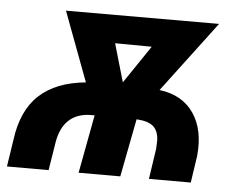

<svg xmlns="http://www.w3.org/2000/svg" viewBox="-43 -580 803 632"><g transform="rotate(5 358.0 -264.0)"><path d="M480 -294.4Q556.6 -284.7 593.8 -229.7Q630.9 -174.8 622.1 -88.4L608.9 0H470.7L485.8 -101.6L486.8 -129.4Q485.4 -159.7 468.8 -174.6Q452.1 -189.5 413.1 -191.9L376 0H238.3L274.4 -192.9L252.4 -192.4Q171.9 -186 154.8 -97.2L139.2 0H1.5L15.1 -88.4Q27.8 -187 83 -238Q138.2 -289.1 236.3 -298.3L150.4 -527.8L656.2 -528.3ZM357.4 -309.1 441.9 -434.1 320.8 -435.1Z"/></g></svg>

Font: RobotoInd
Style: Bold Italic
Weight: 700
Italic angle: -12°
Designer: Google
Version: Version 2.001150; 2014